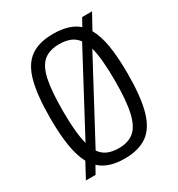

<svg xmlns="http://www.w3.org/2000/svg" viewBox="-138 -637 687 739"><g transform="rotate(-30 205.0 -267.0)"><path d="M32 8 68 -59Q50 -92 41.5 -143.5Q33 -195 33 -268Q33 -368 49 -428.5Q65 -489 102.5 -516.5Q140 -544 204 -544Q277 -544 315 -510L334 -544H378L341 -477Q360 -444 368.5 -392.5Q377 -341 377 -268Q377 -166 360 -105Q343 -44 305 -17Q267 10 204 10Q132 10 94 -26L75 8ZM89 -268Q89 -170 103 -118L287 -463Q273 -482 252.5 -490Q232 -498 205 -498Q162 -498 136.5 -477.5Q111 -457 100 -407Q89 -357 89 -268ZM205 -36Q246 -36 271.5 -56.5Q297 -77 309 -127.5Q321 -178 321 -268Q321 -368 307 -419L122 -73Q136 -53 156.5 -44.5Q177 -36 205 -36Z"/></g></svg>

Font: Georama SemiCondensed Light
Style: Regular
Weight: 300
Width: 4
Designer: Jean-Baptiste Levee
Foundry: Production Type
Version: Version 1.000